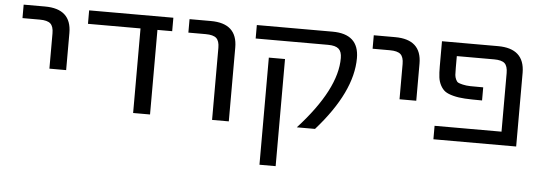

<svg xmlns="http://www.w3.org/2000/svg" viewBox="-49 -666 2890 1027"><g transform="rotate(5 1396.5 -152.5)"><path d="M40 -452.1V-524.4H154.3Q296.9 -524.4 296.9 -394.5V-195.3H207V-384.8Q207 -421.9 190.4 -437Q173.8 -452.1 132.8 -452.1Z M764.6 2H673.8V-452.1H391.6V-524.4H843.8V-452.1H764.6Z M930.7 -452.1V-524.4H1044.9Q1187.5 -524.4 1187.5 -394.5V2H1097.7V-384.8Q1097.7 -421.9 1081.1 -437Q1064.5 -452.1 1023.4 -452.1Z M1698.2 -524.4Q1840.8 -524.4 1840.8 -394.5Q1840.8 -212.9 1650.4 2H1552.7Q1755.9 -220.7 1754.9 -387.7Q1754.9 -421.9 1737.8 -437Q1720.7 -452.1 1680.7 -452.1H1292V-524.4ZM1371.1 218.8V-356.4H1458V218.8Z M1919.9 -452.1V-524.4H2034.2Q2176.8 -524.4 2176.8 -394.5V-195.3H2086.9V-384.8Q2086.9 -421.9 2070.3 -437Q2053.7 -452.1 2012.7 -452.1Z M2586.9 -524.4Q2729.5 -524.4 2730.5 -394.5V2H2286.1V-70.3H2645.5V-384.8Q2645.5 -421.9 2629.4 -437Q2613.3 -452.1 2572.3 -452.1H2372.1V-389.6Q2372.1 -363.3 2373 -351.1Q2374 -338.9 2379.4 -327.1Q2384.8 -315.4 2391.6 -311.5Q2398.4 -307.6 2417 -303.2Q2435.5 -298.8 2458 -298.3Q2480.5 -297.9 2527.3 -297.9V-227.5Q2469.7 -227.5 2435.1 -229.5Q2400.4 -231.4 2372.1 -238.8Q2343.8 -246.1 2328.6 -256.8Q2313.5 -267.6 2302.7 -287.6Q2292 -307.6 2289.1 -330.6Q2286.1 -353.5 2286.1 -389.6V-524.4Z"/></g></svg>

Font: Nasu
Style: Regular
Weight: 400
Designer: Ryoko NISHIZUKA (kana &amp; ideographs); Paul D. Hunt (Latin, Greek &amp; Cyrillic); Wenlong ZHANG (bopomofo); Sandoll C
Version: Version 2014.1215